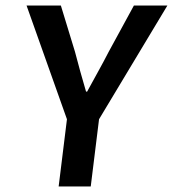

<svg xmlns="http://www.w3.org/2000/svg" viewBox="-20 -674 625 694"><path d="M192 0H308L338 -243L585 -654H464L373 -487C348 -438 322 -393 295 -343H291C276 -393 264 -438 251 -487L200 -654H76L222 -243Z"/></svg>

Font: Falling Sky
Style: Obl
Weight: 400
Designer: Paul D. Hunt
Foundry: Adobe Systems Incorporated
Version: Version 1.02